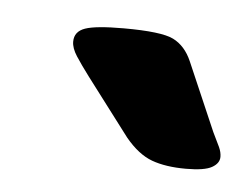

<svg xmlns="http://www.w3.org/2000/svg" viewBox="-28 -749 270 207"><g transform="rotate(5 107.5 -645.5)"><path d="M179 -573Q157 -573 142 -578.5Q127 -584 113 -601L66 -663Q57 -675 51.5 -683.5Q46 -692 46 -699Q46 -710 57.5 -714Q69 -718 99 -718Q140 -718 153 -711.5Q166 -705 173 -689L205 -615Q210 -605 212.5 -599.5Q215 -594 215 -589Q215 -582 207 -577.5Q199 -573 179 -573Z"/></g></svg>

Font: Asap Semi Expanded Semi Expanded SemiBold
Style: Italic
Weight: 600
Width: 6
Italic angle: -6°
Designer: Pablo Cosgaya
Foundry: Omnibus-Type
Version: Version 3.001; ttfautohint (v1.8.4.7-5d5b)